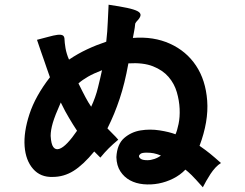

<svg xmlns="http://www.w3.org/2000/svg" viewBox="-20 -733 1040 815"><path d="M367 -280Q376 -299 383.5 -320Q391 -341 396 -362Q401 -383 405.5 -401.5Q410 -420 413 -435Q377 -421 353.5 -407.5Q330 -394 313 -379Q323 -359 330 -345Q337 -331 343 -320Q349 -309 354.5 -299.5Q360 -290 367 -280ZM238 -298Q213 -242 204 -211Q195 -180 195 -156Q197 -121 206.5 -108.5Q216 -96 231.5 -101Q247 -106 266.5 -126.5Q286 -147 307 -178Q297 -193 289 -206Q281 -219 273 -232.5Q265 -246 256.5 -261.5Q248 -277 238 -298ZM606 -53Q620 -53 636 -58.5Q652 -64 663 -73Q645 -80 632 -82.5Q619 -85 602 -85Q583 -85 576.5 -80Q570 -75 570 -70Q570 -64 578 -58.5Q586 -53 606 -53ZM441 -713Q489 -706 519.5 -699.5Q550 -693 564 -685.5Q578 -678 576.5 -667.5Q575 -657 560 -642Q558 -640 557 -638Q556 -636 554 -633Q552 -613 549.5 -601Q547 -589 544 -572Q632 -579 701.5 -547.5Q771 -516 812 -454.5Q853 -393 859.5 -305.5Q866 -218 827 -114Q853 -96 871.5 -81Q890 -66 918 -41Q906 -34 894.5 -21.5Q883 -9 873.5 5.5Q864 20 855.5 35Q847 50 841 62Q824 43 813 31Q802 19 793.5 10.5Q785 2 779 -3Q773 -8 767 -13Q745 10 715 25Q685 40 653 46Q621 52 589 49Q557 46 532 32.5Q507 19 491 -5.5Q475 -30 474 -66Q477 -121 507 -147Q537 -173 577 -179.5Q617 -186 658 -179.5Q699 -173 725 -163Q732 -178 738 -207Q744 -236 742.5 -271Q741 -306 730.5 -342Q720 -378 695.5 -406.5Q671 -435 629.5 -451.5Q588 -468 525 -464Q517 -420 508 -383.5Q499 -347 488 -314Q477 -281 464.5 -250.5Q452 -220 436 -188Q447 -176 459 -164.5Q471 -153 482 -140Q458 -120 441 -103Q424 -86 406 -64L380 -90Q333 -33 292 -7.5Q251 18 204 18Q152 20 120.5 -16Q89 -52 84.5 -112Q80 -172 105 -248.5Q130 -325 192 -405Q184 -427 178.5 -443.5Q173 -460 167 -477Q161 -494 154 -514Q147 -534 137 -564Q165 -571 186.5 -577Q208 -583 223 -585Q238 -587 246 -583Q254 -579 254 -564Q254 -560 255 -550.5Q256 -541 258 -529Q260 -517 264 -504Q268 -491 273 -480Q310 -505 349.5 -523.5Q389 -542 431 -556Q436 -599 437.5 -640.5Q439 -682 441 -713Z"/></svg>

Font: D2Coding ligature
Style: Bold
Weight: 700
Monospace: yes
Designer: Yong-Rak Park; Jeong-Hwan Yoon; Sang-Min Lee;
Foundry: NHN Corporation
Version: Version 1.3.2; Build 20180524